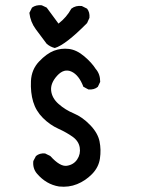

<svg xmlns="http://www.w3.org/2000/svg" viewBox="-20 -709 540 732"><path d="M205 2Q156 -6 121 -47Q104 -67 107 -95L117 -114Q131 -126 152 -124L172 -114Q209 -73 235 -77Q261 -81 274.5 -101.5Q288 -122 284 -146.5Q280 -171 257 -187.5Q234 -204 202 -218.5Q170 -233 143.5 -259.5Q117 -286 106.5 -321Q96 -356 98 -400Q100 -444 129 -474.5Q158 -505 185.5 -515.5Q213 -526 242.5 -522.5Q272 -519 301 -494.5Q330 -470 345 -446Q362 -427 362 -397L353 -378Q339 -366 317 -368L298 -378Q281 -423 252.5 -436Q224 -449 198 -420.5Q172 -392 175 -363.5Q178 -335 203.5 -312.5Q229 -290 261.5 -276.5Q294 -263 323.5 -232.5Q353 -202 359.5 -170Q366 -138 361 -104.5Q356 -71 331 -45.5Q306 -20 274 -7Q242 6 205 2ZM189 -526Q172 -530 158 -542Q137 -570 116.5 -597.5Q96 -625 92 -660L102 -680Q117 -691 139 -689L158 -680L203 -619Q234 -643 252 -676Q269 -689 292 -686L312 -676Q323 -662 321 -641L312 -621Q230 -538 189 -526Z"/></svg>

Font: Kosefont JP
Style: Regular
Weight: 400
Designer: Nozomi Seto 瀬戸のぞみ
Version: Version 3.00;June 19, 2020